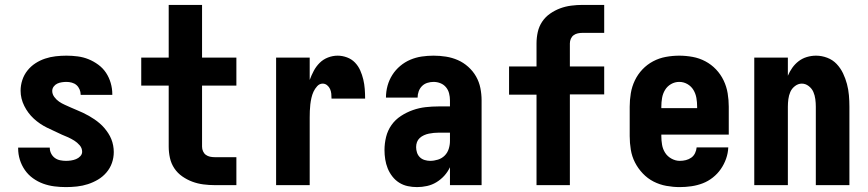

<svg xmlns="http://www.w3.org/2000/svg" viewBox="-20 -755 3540 783"><path d="M249 8Q225 8 201.5 5Q178 2 156 -6Q134 -14 114.5 -28Q95 -42 81.5 -61.5Q68 -81 61 -103.5Q54 -126 54 -150Q54 -151 54 -151.5Q54 -152 54 -153H183Q183 -153 183 -152.5Q183 -152 183 -152Q183 -140 188.5 -129Q194 -118 203.5 -111Q213 -104 225 -101.5Q237 -99 249 -99Q259 -99 269.5 -100.5Q280 -102 290 -106Q300 -110 307.5 -118Q315 -126 315 -136Q315 -151 305 -162.5Q295 -174 283 -181.5Q271 -189 258 -195Q245 -201 232 -206L230 -207Q201 -220 171.5 -234.5Q142 -249 118 -271Q94 -293 79 -323Q64 -353 64 -385Q64 -407 71 -428.5Q78 -450 92 -467.5Q106 -485 124.5 -497Q143 -509 164 -516Q185 -523 207 -525.5Q229 -528 251 -528Q274 -528 297 -525Q320 -522 341 -513.5Q362 -505 381 -491Q400 -477 412.5 -458Q425 -439 431.5 -416.5Q438 -394 438 -371Q438 -370 438 -369.5Q438 -369 438 -368H309Q309 -368 309 -368.5Q309 -369 309 -369Q309 -380 304.5 -390.5Q300 -401 292 -408Q284 -415 273 -418Q262 -421 251 -421Q242 -421 232 -419.5Q222 -418 213.5 -414Q205 -410 199 -402Q193 -394 193 -384Q193 -371 201.5 -359.5Q210 -348 221 -340.5Q232 -333 244.5 -327.5Q257 -322 269 -316.5Q281 -311 293.5 -306Q306 -301 318.5 -295Q331 -289 342.5 -282.5Q354 -276 365 -268.5Q376 -261 386.5 -252Q397 -243 405.5 -233Q414 -223 421.5 -211.5Q429 -200 434 -187.5Q439 -175 441.5 -161.5Q444 -148 444 -135Q444 -112 436.5 -90.5Q429 -69 414 -51.5Q399 -34 379.5 -22.5Q360 -11 338.5 -4Q317 3 294 5.5Q271 8 249 8Z M856 0Q833 0 809.5 -3Q786 -6 764.5 -14Q743 -22 723.5 -35.5Q704 -49 691 -68.5Q678 -88 673 -111Q668 -134 668 -157V-406H556V-520H668V-735H804V-520H944V-406H804V-157Q804 -147 808 -138Q812 -129 819.5 -123.5Q827 -118 836.5 -116Q846 -114 856 -114H944V0Z M1106 0V-520H1243V-429Q1250 -448 1259.5 -466Q1269 -484 1283.5 -498.5Q1298 -513 1317.5 -520.5Q1337 -528 1357 -528Q1376 -528 1395 -521Q1414 -514 1427.5 -500Q1441 -486 1449 -468Q1457 -450 1461.5 -431Q1466 -412 1467.5 -392.5Q1469 -373 1469 -353H1332Q1332 -363 1331 -373Q1330 -383 1326 -392Q1322 -401 1314 -407.5Q1306 -414 1296 -414Q1283 -414 1273.5 -403.5Q1264 -393 1258.5 -381Q1253 -369 1250 -355.5Q1247 -342 1245.5 -329Q1244 -316 1243.5 -302.5Q1243 -289 1243 -276V0Z M1681 8Q1661 8 1642.5 4Q1624 0 1608 -10Q1592 -20 1580 -35.5Q1568 -51 1561 -68.5Q1554 -86 1551 -105Q1548 -124 1548 -143Q1548 -170 1554.5 -196.5Q1561 -223 1576.5 -245Q1592 -267 1615 -282Q1638 -297 1663.5 -306Q1689 -315 1715.5 -318Q1742 -321 1769 -321H1815V-346Q1815 -360 1811.5 -374Q1808 -388 1799 -399Q1790 -410 1776.5 -415.5Q1763 -421 1748 -421Q1735 -421 1722.5 -417Q1710 -413 1701 -404Q1692 -395 1687.5 -382.5Q1683 -370 1683 -357H1554Q1554 -382 1560.5 -405.5Q1567 -429 1580 -449.5Q1593 -470 1612 -486Q1631 -502 1653.5 -511.5Q1676 -521 1700 -524.5Q1724 -528 1748 -528Q1774 -528 1799 -524Q1824 -520 1847 -510Q1870 -500 1889.5 -482.5Q1909 -465 1921.5 -443Q1934 -421 1939 -396Q1944 -371 1944 -346V0H1815V-73Q1806 -54 1792 -38.5Q1778 -23 1760 -12Q1742 -1 1721.5 3.5Q1701 8 1681 8ZM1734 -99Q1750 -99 1766 -104Q1782 -109 1793.5 -120.5Q1805 -132 1810 -148Q1815 -164 1815 -180V-214H1769Q1759 -214 1749 -213Q1739 -212 1729 -210Q1719 -208 1709 -203.5Q1699 -199 1691.5 -192Q1684 -185 1680.5 -175.5Q1677 -166 1677 -155Q1677 -144 1680.5 -133Q1684 -122 1692 -114Q1700 -106 1711.5 -102.5Q1723 -99 1734 -99Z M2168 0V-369H2056V-484H2168V-578Q2168 -601 2173 -624Q2178 -647 2191 -666.5Q2204 -686 2223.5 -699.5Q2243 -713 2264.5 -721Q2286 -729 2309.5 -732Q2333 -735 2356 -735H2444V-621H2356Q2346 -621 2336.5 -619Q2327 -617 2319.5 -611.5Q2312 -606 2308 -597Q2304 -588 2304 -578V-484H2444V-370H2304V0Z M2752 8Q2725 8 2697.5 3Q2670 -2 2645.5 -14.5Q2621 -27 2601.5 -47.5Q2582 -68 2569.5 -92.5Q2557 -117 2552.5 -144.5Q2548 -172 2548 -200V-320Q2548 -347 2552.5 -374.5Q2557 -402 2569 -427Q2581 -452 2600 -472Q2619 -492 2643.5 -505Q2668 -518 2695.5 -523Q2723 -528 2750 -528Q2777 -528 2804.5 -523Q2832 -518 2856.5 -505Q2881 -492 2900 -472Q2919 -452 2931 -427Q2943 -402 2947.5 -374.5Q2952 -347 2952 -320V-206H2677V-200Q2677 -182 2680 -164.5Q2683 -147 2692.5 -132Q2702 -117 2718.5 -108Q2735 -99 2752 -99Q2765 -99 2777 -102Q2789 -105 2799 -112Q2809 -119 2814.5 -130.5Q2820 -142 2821 -154H2950Q2949 -130 2941 -107.5Q2933 -85 2919.5 -65.5Q2906 -46 2887 -31Q2868 -16 2846 -7.5Q2824 1 2800 4.5Q2776 8 2752 8ZM2823 -314V-320Q2823 -338 2820 -355.5Q2817 -373 2808 -388Q2799 -403 2783.5 -412Q2768 -421 2750 -421Q2732 -421 2716.5 -412Q2701 -403 2692 -388Q2683 -373 2680 -355.5Q2677 -338 2677 -320V-314Z M3056 0V-520H3193V-446Q3200 -463 3211 -478.5Q3222 -494 3237 -505.5Q3252 -517 3270.5 -522.5Q3289 -528 3308 -528Q3331 -528 3353.5 -519.5Q3376 -511 3392 -494Q3408 -477 3418 -456Q3428 -435 3434 -412.5Q3440 -390 3442 -366.5Q3444 -343 3444 -320V0H3307V-320Q3307 -335 3305 -350.5Q3303 -366 3297 -380Q3291 -394 3278 -404Q3265 -414 3250 -414Q3235 -414 3222 -404Q3209 -394 3203 -380Q3197 -366 3195 -350.5Q3193 -335 3193 -320V0Z"/></svg>

Font: Iosevka SS04 Heavy
Style: Regular
Weight: 900
Monospace: yes
Designer: Belleve Invis
Foundry: Belleve Invis
Version: Version 19.0.0; ttfautohint (v1.8.4)